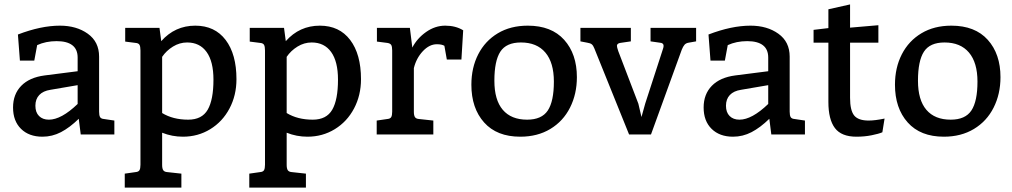

<svg xmlns="http://www.w3.org/2000/svg" viewBox="-20 -608 4577 868"><path d="M497 -63V0H345L336 -71Q295 -31 255.5 -10.5Q216 10 172 10Q111 10 75 -25.5Q39 -61 39 -122Q39 -182 76 -220Q113 -258 182 -267L331 -286V-348Q331 -385 307 -403.5Q283 -422 236 -422Q187 -422 148 -404L135 -334H70L61 -452Q165 -492 251 -492Q326 -492 377 -455.5Q428 -419 428 -352V-103Q428 -86 432.5 -78.5Q437 -71 450 -70ZM201 -67Q257 -67 331 -138V-223L208 -202Q175 -197 157.5 -178.5Q140 -160 140 -130Q140 -100 156.5 -83.5Q173 -67 201 -67Z M1049 -250Q1049 -177 1017.5 -117.5Q986 -58 930.5 -24Q875 10 807 10Q758 10 713 -8V137Q713 154 718 161.5Q723 169 736 170L800 177V240H544V177L593 170Q606 169 610.5 161.5Q615 154 615 137V-380Q615 -398 610.5 -405.5Q606 -413 593 -414L546 -420V-482H701L709 -422Q771 -492 863 -492Q951 -492 1000 -427.5Q1049 -363 1049 -250ZM945 -248Q945 -330 914 -373Q883 -416 826 -416Q792 -416 762 -397.5Q732 -379 713 -351V-97Q762 -67 831 -67Q893 -67 919 -112Q945 -157 945 -248Z M1612 -250Q1612 -177 1580.5 -117.5Q1549 -58 1493.5 -24Q1438 10 1370 10Q1321 10 1276 -8V137Q1276 154 1281 161.5Q1286 169 1299 170L1363 177V240H1107V177L1156 170Q1169 169 1173.5 161.5Q1178 154 1178 137V-380Q1178 -398 1173.5 -405.5Q1169 -413 1156 -414L1109 -420V-482H1264L1272 -422Q1334 -492 1426 -492Q1514 -492 1563 -427.5Q1612 -363 1612 -250ZM1508 -248Q1508 -330 1477 -373Q1446 -416 1389 -416Q1355 -416 1325 -397.5Q1295 -379 1276 -351V-97Q1325 -67 1394 -67Q1456 -67 1482 -112Q1508 -157 1508 -248Z M2074 -471 2066 -339H2000L1989 -401Q1977 -408 1955 -408Q1921 -408 1891.5 -376.5Q1862 -345 1851 -300V-103Q1851 -86 1856 -78.5Q1861 -71 1874 -70L1939 -63V0H1683V-63L1731 -70Q1744 -71 1748.5 -78.5Q1753 -86 1753 -103V-380Q1753 -398 1748.5 -405Q1744 -412 1731 -414L1684 -420V-482H1833L1844 -393Q1866 -435 1906.5 -463.5Q1947 -492 1993 -492Q2040 -492 2074 -471Z M2111 -225Q2111 -302 2142 -362.5Q2173 -423 2230.5 -457.5Q2288 -492 2366 -492Q2473 -492 2530.5 -428Q2588 -364 2588 -259Q2588 -183 2557 -121.5Q2526 -60 2468 -25Q2410 10 2332 10Q2226 10 2168.5 -54.5Q2111 -119 2111 -225ZM2484 -239Q2484 -325 2445.5 -370.5Q2407 -416 2335 -416Q2269 -416 2242 -374.5Q2215 -333 2215 -243Q2215 -156 2253 -111.5Q2291 -67 2363 -67Q2429 -67 2456.5 -108.5Q2484 -150 2484 -239Z M3127 -482V-421L3093 -415Q3081 -413 3074.5 -405.5Q3068 -398 3062 -383L2923 0H2824L2667 -389Q2662 -402 2655.5 -407.5Q2649 -413 2635 -415L2604 -421V-482H2832V-421L2784 -414Q2777 -413 2773 -409.5Q2769 -406 2769 -401Q2769 -395 2775 -377L2866 -139L2880 -79L2897 -140L2974 -377Q2975 -381 2977.5 -388Q2980 -395 2980 -401Q2980 -414 2963 -415L2921 -421V-482Z M3619 -63V0H3467L3458 -71Q3417 -31 3377.5 -10.5Q3338 10 3294 10Q3233 10 3197 -25.5Q3161 -61 3161 -122Q3161 -182 3198 -220Q3235 -258 3304 -267L3453 -286V-348Q3453 -385 3429 -403.5Q3405 -422 3358 -422Q3309 -422 3270 -404L3257 -334H3192L3183 -452Q3287 -492 3373 -492Q3448 -492 3499 -455.5Q3550 -419 3550 -352V-103Q3550 -86 3554.5 -78.5Q3559 -71 3572 -70ZM3323 -67Q3379 -67 3453 -138V-223L3330 -202Q3297 -197 3279.5 -178.5Q3262 -160 3262 -130Q3262 -100 3278.5 -83.5Q3295 -67 3323 -67Z M3979 -72 3969 -10Q3953 -3 3920.5 3.5Q3888 10 3852 10Q3784 10 3754.5 -29Q3725 -68 3725 -147V-415H3658V-473L3725 -481V-566L3823 -588V-483L3951 -494V-415H3823V-166Q3823 -109 3841.5 -86Q3860 -63 3907 -63Q3936 -63 3979 -72Z M4026 -225Q4026 -302 4057 -362.5Q4088 -423 4145.5 -457.5Q4203 -492 4281 -492Q4388 -492 4445.5 -428Q4503 -364 4503 -259Q4503 -183 4472 -121.5Q4441 -60 4383 -25Q4325 10 4247 10Q4141 10 4083.5 -54.5Q4026 -119 4026 -225ZM4399 -239Q4399 -325 4360.5 -370.5Q4322 -416 4250 -416Q4184 -416 4157 -374.5Q4130 -333 4130 -243Q4130 -156 4168 -111.5Q4206 -67 4278 -67Q4344 -67 4371.5 -108.5Q4399 -150 4399 -239Z"/></svg>

Font: Enriqueta Medium
Style: Regular
Weight: 500
Designer: Viviana Monsalve, Gustavo Ibarra
Foundry: 72Puntos
Version: Version 2.000